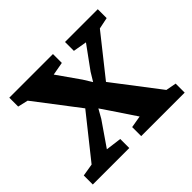

<svg xmlns="http://www.w3.org/2000/svg" viewBox="-135 -721 886 886"><g transform="rotate(-45 308.5 -278.0)"><path d="M70.1 -69 232.8 -273.1 69.8 -486.2 19.7 -497.8V-555.7H304.6V-497.8L240.1 -486.2L317.8 -375.6L344.1 -333.1L370 -375.7L450.4 -486.2L383.3 -497.8V-555.7H597.1V-497.8L541.2 -486.2L386.7 -291.7L557.6 -68.4L608.5 -58.9V0H324.7V-58.9L383.6 -69L305.3 -185.9L275.4 -230.1L250.7 -186.5L169.7 -69L247 -58.9V0H8.9V-58.9Z"/></g></svg>

Font: Merriweather Light
Style: Regular
Weight: 300
Designer: Eben Sorkin
Foundry: Eben Sorkin
Version: Version 2.100